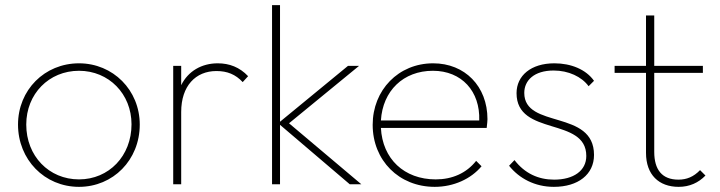

<svg xmlns="http://www.w3.org/2000/svg" viewBox="-20 -716 2797 746"><path d="M287 10C419 10 523 -94 523 -232C523 -366 419 -470 287 -470C153 -470 50 -366 50 -232C50 -96 153 10 287 10ZM82 -232C82 -351 170 -441 287 -441C403 -441 491 -351 491 -233C491 -110 403 -19 287 -19C170 -19 82 -110 82 -232Z M653 0H684V-281C684 -382 740 -440 821 -440C863 -440 895 -427 923 -397L944 -420C911 -455 871 -470 826 -470C764 -470 711 -440 684 -385V-460H653Z M1339 0H1384L1103 -237L1375 -460H1332L1068 -243V-696H1037V0H1068V-231Z M1669 10C1743 10 1810 -21 1851 -70L1830 -91C1792 -43 1737 -19 1673 -19C1550 -19 1466 -99 1460 -219H1871C1873 -236 1874 -248 1874 -253C1874 -381 1786 -470 1663 -470C1528 -470 1428 -366 1428 -231C1428 -93 1530 10 1669 10ZM1460 -248C1467 -363 1547 -441 1662 -441C1774 -441 1846 -361 1842 -248Z M2132 10C2226 10 2288 -38 2288 -114C2288 -292 2017 -214 2017 -355C2017 -404 2056 -442 2131 -442C2189 -442 2240 -418 2267 -381L2288 -402C2257 -446 2199 -470 2134 -470C2043 -470 1987 -422 1987 -354C1987 -185 2258 -263 2258 -110C2258 -53 2209 -18 2133 -18C2072 -18 2019 -42 1979 -94L1958 -72C1997 -23 2058 10 2132 10Z M2617 10C2659 10 2694 -6 2721 -34L2700 -55C2675 -29 2648 -18 2616 -18C2552 -18 2522 -57 2522 -126V-433H2711V-460H2522V-656H2490V-460H2368V-433H2490V-122C2490 -37 2540 10 2617 10Z"/></svg>

Font: MV Cash Thin
Style: Regular
Weight: 100
Designer: Rodrigo Fuenzalida
Foundry: fragTYPE
Version: Version 1.100;Glyphs 3.1.2 (3151)